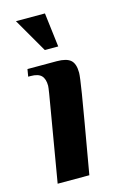

<svg xmlns="http://www.w3.org/2000/svg" viewBox="-106 -713 483 761"><g transform="rotate(-15 135.5 -332.5)"><path d="M81 -283Q97 -374 97 -385Q97 -413 84 -426.5Q71 -440 40 -440H30L35 -470H155Q195 -470 212 -455Q229 -440 229 -403Q229 -388 218 -319.5Q207 -251 163 0H33ZM121 -525 40 -665H159L176 -525Z"/></g></svg>

Font: Philosopher
Style: Bold Italic
Weight: 700
Italic angle: -10°
Designer: Jovanny Lemonad
Foundry: Jovanny Lemonad
Version: Version 2.000